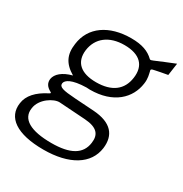

<svg xmlns="http://www.w3.org/2000/svg" viewBox="-163 -653 906 950"><g transform="rotate(30 290.0 -178.5)"><path d="M216 171C364 171 457 113 470 16C480 -62 440 -113 335 -120C289 -123 253 -125 227 -127C153 -132 131 -138 133 -160C136 -179 164 -200 248 -202C253 -202 261 -201 267 -201C402 -201 473 -274 485 -361C490 -393 482 -415 480 -426C476 -438 477 -441 499 -445C522 -450 534 -452 567 -458L577 -528C539 -513 496 -495 468 -483C460 -480 453 -476 448 -481C419 -509 381 -524 318 -524C193 -524 104 -464 91 -360C82 -297 101 -255 160 -220C106 -206 76 -179 71 -149C68 -125 79 -108 103 -95C110 -92 110 -88 101 -84C42 -54 7 -16 1 30C-12 117 63 171 216 171ZM275 -248C187 -248 143 -288 152 -360C162 -434 219 -478 306 -478C395 -478 437 -435 426 -360C416 -288 365 -248 275 -248ZM234 123C116 123 54 89 64 23C71 -34 136 -74 170 -72L320 -62C392 -57 414 -27 407 22C398 91 340 123 234 123Z"/></g></svg>

Font: United Sans ExtraLight
Style: Italic
Weight: 200
Italic angle: -8°
Designer: Pablo Impallari, Rodrigo Fuenzalida (Modified by Dan O. Williams)
Version: Version 1.000;PS 001.000;hotconv 1.0.88;makeotf.lib2.5.64775